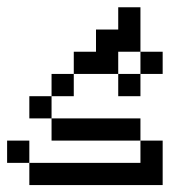

<svg xmlns="http://www.w3.org/2000/svg" viewBox="-20 -708 540 540"><path d="M437.5 -500V-562.5H375V-500H312.5V-437.5H375V-500ZM62.5 -250V-187.5H437.5Q437.5 -187.5 437.5 -312.5H375V-250ZM62.5 -250V-312.5H0V-250ZM375 -312.5V-375H125V-312.5ZM125 -375V-437.5H62.5V-375ZM125 -437.5H187.5V-500H125ZM187.5 -500H312.5V-562.5H375Q375 -562.5 375 -687.5H312.5V-625H250V-562.5H187.5Z"/></svg>

Font: CalcUnifontExMono
Style: Regular
Weight: 500
Version: Version 15.0.06